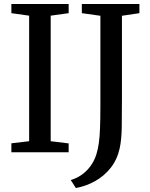

<svg xmlns="http://www.w3.org/2000/svg" viewBox="-20 -763 754 962"><path d="M126 -55.5V-684.5L37 -697V-743H324V-697L234 -684.5V-55.5L324 -44.5V0H37V-45ZM334.5 139Q362.5 131 387.8 113.8Q413 96.5 432.5 70.5Q452 44.5 463 10Q471 -16 475.2 -46.2Q479.5 -76.5 481.2 -121Q483 -165.5 483 -234V-684L390 -697V-743H678.5V-697L591 -684V-271Q591 -188 590 -125Q589 -62 579.5 -19Q567 37 534.5 78Q502 119 456.5 144.5Q411 170 360 179Z"/></svg>

Font: Merriweather 36pt
Style: Regular
Weight: 400
Designer: Eben Sorkin
Foundry: Eben Sorkin
Version: Version 2.100